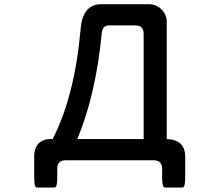

<svg xmlns="http://www.w3.org/2000/svg" viewBox="-20 -733 1040 894"><path d="M648.9 -85.4V-575.2Q648.9 -595.2 639.2 -605Q629.4 -614.7 609.4 -614.7H488.3Q472.7 -614.7 464.4 -606.4Q455.1 -596.7 453.6 -575.7Q425.3 -289.1 339.8 -85.4ZM842.3 87.9Q842.3 110.8 840.6 122.3Q838.9 133.8 835 137.7Q832.5 140.1 829.1 140.1H748Q744.6 140.1 742.2 137.7Q734.9 130.4 734.9 87.9V53.7Q734.9 19 706.1 14.2Q701.2 13.2 695.3 13.2H285.2Q266.1 13.2 256.3 22.9Q246.6 32.7 246.6 53.7V87.9Q246.6 110.8 245.1 119.6Q243.7 128.4 242.7 131.8Q241.7 135.3 239.7 137.2Q236.8 140.1 233.4 140.1H152.3Q148.9 140.1 147 137.9Q145 135.7 143.6 133.8Q139.2 123.5 139.2 87.9V-7.8Q140.6 -45.9 160.6 -65.9Q180.7 -85.9 219.2 -85.9Q222.2 -85.9 225.1 -85.4Q327.1 -284.2 355 -593.3Q360.8 -683.1 412.6 -706.1Q425.8 -711.9 441.9 -713.4H442.4H672.9Q708.5 -713.4 732.4 -688.7Q756.3 -664.1 756.3 -632.8V-85.4Q800.3 -84 821.8 -62.5Q841.3 -43 842.3 -7.8Z"/></svg>

Font: YuPearl-Medium
Style: Medium
Weight: 500
Designer: Max Yao
Foundry: Max-Everyday
Version: Version 1.011; ttfautohint (v1.8.3)